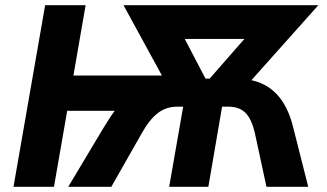

<svg xmlns="http://www.w3.org/2000/svg" viewBox="-20 -720 1259 740"><path d="M188 0 239 -293H422C407 -273 394 -251 380 -229L243 0H409L525 -204C570 -284 610 -309 666 -309H686L632 0H783L836 -309H857C914 -309 945 -284 963 -204L1007 0H1168L1110 -229C1089 -316 1043 -391 949 -411L1207 -700H456L604 -429H263L310 -700H154L32 0ZM692 -570H922L788 -417H772Z"/></svg>

Font: Fixel Display
Style: Bold Italic
Weight: 700
Italic angle: -10°
Designer: AlfaBravo + MacPaw
Foundry: Kyrylo Tkachov, Marchela Mozhyna, Serhii Makarenko, Maria Weinstein, Zakhar Kryvoshyya
Version: Version 1.210;Glyphs 3.2 (3217)